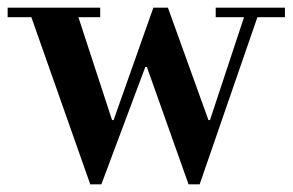

<svg xmlns="http://www.w3.org/2000/svg" viewBox="-32 -470 765 502"><path d="M204 12 50 -425H-12V-450H230V-425H173L261 -156H265L369 -450H407L513 -156H517L606 -425H532V-450H713V-425H641L490 12H461L352 -295H348L233 12Z"/></svg>

Font: Libre Bodoni
Style: Regular
Weight: 400
Designer: Pablo Impallari, Rodrigo Fuenzalida
Foundry: Pablo Impallari, Rodrigo Fuenzalida
Version: Version 1.001